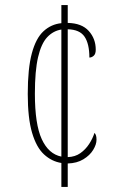

<svg xmlns="http://www.w3.org/2000/svg" viewBox="-20 -734 463 754"><path d="M221 -94Q183 -100 153 -127.5Q123 -155 106 -212.5Q89 -270 89 -365Q89 -465 105 -524.5Q121 -584 151 -611.5Q181 -639 221 -643V-714H246V-644Q301 -643 328.5 -612.5Q356 -582 356 -539Q356 -522 348 -515Q340 -508 331 -508Q331 -562 312 -590Q293 -618 246 -619V-117Q275 -118 295.5 -132.5Q316 -147 330 -168.5Q344 -190 351 -212Q355 -208 357 -202Q359 -196 359 -185Q359 -167 346 -145.5Q333 -124 307.5 -108.5Q282 -93 246 -92V0H221ZM221 -618Q189 -613 165.5 -588Q142 -563 129.5 -509.5Q117 -456 117 -366Q117 -246 144 -187.5Q171 -129 221 -119Z"/></svg>

Font: Noto Serif Khmer ExtraCondensed Thin
Style: Regular
Weight: 100
Width: 2
Designer: Danh Hong and the Monotype Design Team
Foundry: Monotype Imaging Inc.
Version: Version 2.004; ttfautohint (v1.8.4.7-5d5b)